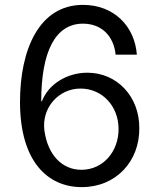

<svg xmlns="http://www.w3.org/2000/svg" viewBox="-20 -757 653 787"><path d="M315 10C456 10 552 -96 551 -231C552 -362 459 -459 338 -459C255 -459 178 -412 152 -342H149C149 -544 206 -660 320 -660C396 -660 446 -610 454 -533H541C532 -650 447 -737 320 -737C140 -737 62 -553 62 -339C62 -96 175 10 315 10ZM162 -222C150 -315 220 -394 310 -394C399 -394 466 -322 466 -228C466 -135 402 -61 314 -61C235 -61 176 -121 162 -222Z"/></svg>

Font: Wafeq
Style: Regular
Weight: 400
Designer: Rasmus Andersson & Azza Alameddine
Foundry: Google & TypeTogether
Version: Version 3.000;FEAKit 1.0